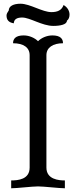

<svg xmlns="http://www.w3.org/2000/svg" viewBox="-20 -1010 408 1030"><path d="M229 -714C229 -755 264 -778 318 -778C318 -801 305 -820 261 -820C230 -820 201 -806 184 -789C167 -806 138 -820 107 -820C63 -820 50 -801 50 -778C106 -778 139 -755 139 -714V-111C139 -47 76 -42 40 -42V0C71 0 153 -10 184 -10C215 -10 297 0 328 0V-42C296 -42 229 -47 229 -111ZM54 -885C55 -908 73 -916 99 -916C141 -916 206 -871 266 -871C302 -871 339 -878 339 -899C349 -906 353 -919 353 -932C353 -952 341 -972 321 -983C311 -954 287 -945 256 -945C207 -945 141 -990 90 -990C52 -990 27 -977 27 -954C21 -944 15 -937 15 -927C15 -902 28 -889 54 -885Z"/></svg>

Font: Milonga
Style: Regular
Weight: 400
Designer: Pablo Impallari, Brenda Gallo, Rodrigo Fuenzalida
Foundry: Pablo Impallari, Brenda Gallo, Rodrigo Fuenzalida
Version: Version 1.000